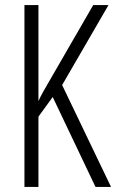

<svg xmlns="http://www.w3.org/2000/svg" viewBox="-20 -734 456 754"><path d="M416 0 224 -400 406 -714H346L186 -437C158 -389 139 -356 131 -337V-714H76V0H131V-276L187 -353L355 0Z"/></svg>

Font: Noto Sans Khmer UI ExtraCondensed Light
Style: Regular
Weight: 300
Width: 2
Designer: Danh Hong and the Monotype Design Team
Foundry: Monotype Imaging Inc.
Version: Version 2.002